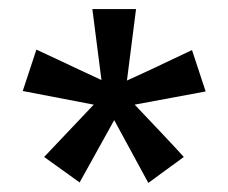

<svg xmlns="http://www.w3.org/2000/svg" viewBox="-20 -733 502 422"><path d="M259 -556Q291 -570 402 -623L432 -532L276 -503Q294 -484 330.5 -445.5Q367 -407 384 -388L306 -331L231 -469L155 -332L77 -388L186 -503L30 -533L60 -624L203 -557L183 -713H279Z"/></svg>

Font: Average Sans
Style: Regular
Weight: 400
Designer: Eduardo Rodriguez Tunni
Foundry: Eduardo Rodriguez Tunni
Version: Version 1.002